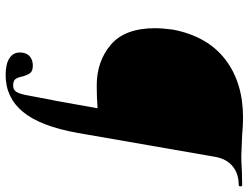

<svg xmlns="http://www.w3.org/2000/svg" viewBox="-118 -550 861 664"><g transform="rotate(90 312.0 -217.5)"><path d="M161 144Q161 122 173.5 110.5Q186 99 206 99Q225 99 232 108Q239 117 244 135Q247 151 253 159Q259 167 275 167Q289 167 296 157.5Q303 148 308 124Q313 100 325 34Q328 22 329.5 11.5Q331 1 333 -8L354 -125Q318 -122 275 -122Q192 -122 134.5 -170.5Q77 -219 77 -324Q77 -349 82 -386Q105 -505 185 -566.5Q265 -628 386 -628Q414 -628 445 -625Q511 -622 519 -622Q538 -622 572 -624L619 -625Q624 -625 624 -619Q624 -613 619 -613Q580 -613 554.5 -592Q529 -571 522 -532L439 -55Q416 73 366.5 133Q317 193 239 193Q201 193 181 180Q161 167 161 144Z"/></g></svg>

Font: Cormorant Infant
Style: Bold Italic
Weight: 700
Italic angle: -10°
Designer: Christian Thalmann (Catharsis Fonts)
Foundry: Catharsis Fonts
Version: Version 4.000